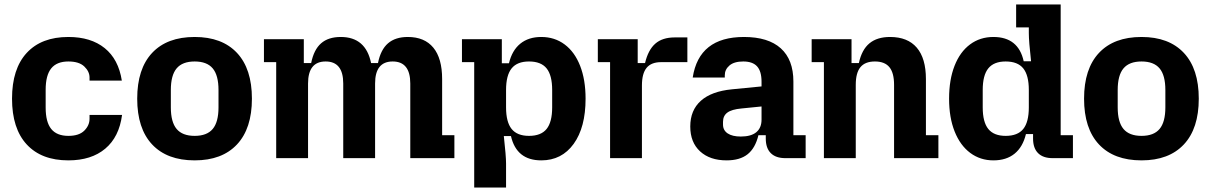

<svg xmlns="http://www.w3.org/2000/svg" viewBox="-20 -710 5436 862"><path d="M34 -267Q34 -401 100 -472.5Q166 -544 287 -544Q388 -544 450 -494Q512 -444 527 -348H382V-362Q382 -389 358.5 -411.5Q335 -434 287 -434Q235 -434 210 -403Q185 -372 185 -307V-227Q185 -162 210 -131Q235 -100 287 -100Q335 -100 358.5 -123.5Q382 -147 382 -177V-194H528Q515 -95 452.5 -42.5Q390 10 287 10Q166 10 100 -61.5Q34 -133 34 -267Z M596 -267Q596 -401 663 -472.5Q730 -544 854 -544Q977 -544 1044 -472.5Q1111 -401 1111 -267Q1111 -133 1044 -61.5Q977 10 854 10Q730 10 663 -61.5Q596 -133 596 -267ZM854 -100Q909 -100 935 -131Q961 -162 961 -228V-306Q961 -372 935 -403Q909 -434 854 -434Q799 -434 773 -403Q747 -372 747 -306V-228Q747 -162 773 -131Q799 -100 854 -100Z M1442 -434Q1363 -434 1363 -335V0H1220V-431H1165V-534H1344V-427H1377Q1389 -487 1421.5 -515.5Q1454 -544 1510 -544Q1622 -544 1646 -427H1677Q1689 -487 1722 -515.5Q1755 -544 1811 -544Q1886 -544 1925.5 -496Q1965 -448 1965 -355V-103H2020V0H1822V-335Q1822 -434 1743 -434Q1664 -434 1664 -335V0H1521V-335Q1521 -434 1442 -434Z M2109 -431H2054V-534H2233V-426H2265Q2279 -484 2316 -514Q2353 -544 2410 -544Q2470 -544 2515 -510.5Q2560 -477 2584.5 -414.5Q2609 -352 2609 -267Q2609 -138 2555.5 -64Q2502 10 2410 10Q2299 10 2274 -99H2242Q2252 -9 2252 24V132H2109ZM2355 -100Q2409 -100 2434 -131Q2459 -162 2459 -228V-306Q2459 -372 2434 -403Q2409 -434 2355 -434Q2302 -434 2277 -403Q2252 -372 2252 -306V-228Q2252 -162 2277 -131Q2302 -100 2355 -100Z M2719 -431H2664V-534H2843V-427H2876Q2890 -486 2922 -514Q2954 -542 3009 -542H3066V-431H2948Q2904 -431 2883 -405.5Q2862 -380 2862 -326V0H2719Z M3079 -142Q3079 -215 3126.5 -257.5Q3174 -300 3266 -309L3399 -322V-343Q3399 -390 3379 -412Q3359 -434 3317 -434Q3276 -434 3255 -416Q3234 -398 3234 -372V-362H3090Q3118 -544 3320 -544Q3429 -544 3485.5 -493Q3542 -442 3542 -344V-103H3597V0H3506Q3463 0 3440.5 -22.5Q3418 -45 3418 -88V-103H3385Q3371 -45 3336.5 -17.5Q3302 10 3242 10Q3167 10 3123 -30.5Q3079 -71 3079 -142ZM3306 -97Q3352 -97 3375.5 -116.5Q3399 -136 3399 -173V-232L3309 -223Q3265 -219 3245.5 -204.5Q3226 -190 3226 -163V-151Q3226 -125 3247 -111Q3268 -97 3306 -97Z M3679 -431H3624V-534H3803V-427H3836Q3849 -487 3883.5 -515.5Q3918 -544 3976 -544Q4055 -544 4096 -496Q4137 -448 4137 -355V-103H4193V0H3994V-329Q3994 -383 3973 -408.5Q3952 -434 3908 -434Q3864 -434 3843 -408.5Q3822 -383 3822 -329V0H3679Z M4241 -267Q4241 -352 4265.5 -414.5Q4290 -477 4335 -510.5Q4380 -544 4440 -544Q4552 -544 4576 -435H4609Q4599 -525 4599 -561V-587H4542V-690H4742V-103H4797V0H4706Q4663 0 4640.5 -22.5Q4618 -45 4618 -88V-108H4586Q4572 -50 4535 -20Q4498 10 4440 10Q4381 10 4336 -23.5Q4291 -57 4266 -119.5Q4241 -182 4241 -267ZM4495 -100Q4549 -100 4574 -131Q4599 -162 4599 -228V-306Q4599 -372 4574 -403Q4549 -434 4495 -434Q4442 -434 4417 -403Q4392 -372 4392 -306V-228Q4392 -162 4417 -131Q4442 -100 4495 -100Z M4847 -267Q4847 -401 4914 -472.5Q4981 -544 5105 -544Q5228 -544 5295 -472.5Q5362 -401 5362 -267Q5362 -133 5295 -61.5Q5228 10 5105 10Q4981 10 4914 -61.5Q4847 -133 4847 -267ZM5105 -100Q5160 -100 5186 -131Q5212 -162 5212 -228V-306Q5212 -372 5186 -403Q5160 -434 5105 -434Q5050 -434 5024 -403Q4998 -372 4998 -306V-228Q4998 -162 5024 -131Q5050 -100 5105 -100Z"/></svg>

Font: Mozilla Headline BETA
Style: Bold
Weight: 700
Designer: Studio DRAMA
Foundry: Studio DRAMA
Version: Version 0.100